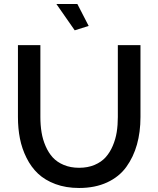

<svg xmlns="http://www.w3.org/2000/svg" viewBox="-20 -936 792 961"><path d="M262.2 -916H367.2L423.8 -806.2L354 -784.2ZM376 4.9Q310.1 4.9 257.6 -14.6Q205.1 -34.2 170.4 -66.9Q135.7 -99.6 112.8 -145.8Q89.8 -191.9 79.8 -242.4Q69.8 -293 69.8 -350.1V-710H182.1V-350.1Q182.1 -309.6 188 -273.7Q193.8 -237.8 208.3 -204.6Q222.7 -171.4 244.1 -147.9Q265.6 -124.5 299.3 -110.4Q333 -96.2 376 -96.2Q419.4 -96.2 453.4 -110.6Q487.3 -125 508.8 -148.9Q530.3 -172.9 544.4 -206.1Q558.6 -239.3 564.2 -274.7Q569.8 -310.1 569.8 -350.1V-710H683.1V-350.1Q683.1 -275.4 665.5 -212.6Q647.9 -149.9 612.1 -100.3Q576.2 -50.8 515.9 -22.9Q455.6 4.9 376 4.9Z"/></svg>

Font: Rawline SemiBold
Style: Regular
Weight: 600
Designer: Matt McInerney, Pablo Impallari, Rodrigo Fuenzalida
Foundry: Matt McInerney, Pablo Impallari, Rodrigo Fuenzalida
Version: Version 4.020;PS 004.020;hotconv 1.0.88;makeotf.lib2.5.64775